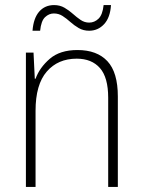

<svg xmlns="http://www.w3.org/2000/svg" viewBox="-20 -829 562 756"><path d="M285 -632Q362 -632 403 -588Q444 -544 444 -449V-93H406V-444Q406 -524 373.5 -561Q341 -598 282 -598Q208 -598 164 -547Q120 -496 120 -393V-93H82V-622H112L117 -519H120Q136 -563 176 -597.5Q216 -632 285 -632ZM108 -708Q112 -758 134.5 -783.5Q157 -809 193 -809Q216 -809 234 -798.5Q252 -788 267 -774.5Q282 -761 297.5 -750.5Q313 -740 331 -740Q352 -740 368 -755.5Q384 -771 388 -809H417Q414 -760 390 -734Q366 -708 331 -708Q308 -708 290 -718.5Q272 -729 257 -742.5Q242 -756 226.5 -766Q211 -776 192 -776Q173 -776 157.5 -761.5Q142 -747 138 -708Z"/></svg>

Font: Noto Sans Telugu UI SemiCondensed ExtraLight
Style: Regular
Weight: 200
Width: 4
Designer: Jelle Bosma - Monotype Design Team
Foundry: Monotype Imaging Inc.
Version: Version 2.005; ttfautohint (v1.8.4.7-5d5b)